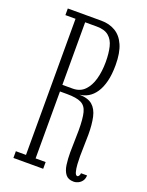

<svg xmlns="http://www.w3.org/2000/svg" viewBox="-135 -769 647 845"><g transform="rotate(20 188.0 -346.0)"><path d="M317 7.5Q291.5 7.5 279.2 -8.5Q267 -24.5 263.2 -51Q259.5 -77.5 259.5 -109Q259.5 -134.5 260.5 -161Q261.5 -187.5 261.5 -212Q261.5 -266.5 254.2 -295Q247 -323.5 225 -334.2Q203 -345 158.5 -345H125.5V-31.5H172.5V0H33V-31.5H80.5V-669H33V-700H190Q227.5 -700 256 -683.2Q284.5 -666.5 300.2 -630.8Q316 -595 316 -537.5Q316 -493.5 307.8 -461Q299.5 -428.5 285 -407Q270.5 -385.5 251.2 -374.2Q232 -363 210.5 -361Q251.5 -360.5 272.2 -342.5Q293 -324.5 300.5 -290.5Q308 -256.5 308 -209.5Q308 -185 307 -159Q306 -133 306 -108Q306 -91 307.2 -70.5Q308.5 -50 312.5 -35.5Q316.5 -21 324.5 -21Q328.5 -21 332 -26.5Q335.5 -32 335.5 -38.5H364Q363.5 -23 356.5 -13Q349.5 -3 338.8 2.2Q328 7.5 317 7.5ZM125.5 -376H173.5Q208 -376 229.2 -397.8Q250.5 -419.5 260.5 -455.5Q270.5 -491.5 270.5 -535.5Q270.5 -576 263.2 -606Q256 -636 236.2 -652.5Q216.5 -669 180 -669H125.5Z"/></g></svg>

Font: Imbue Thin 10pt ExtraLight
Style: Regular
Weight: 250
Version: Version 1.102